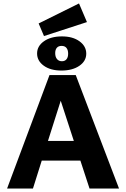

<svg xmlns="http://www.w3.org/2000/svg" viewBox="-20 -1093 731 1113"><path d="M446 -162H222L171 0H21L267 -658H419L670 0H499ZM408 -276 332 -509 258 -276ZM204 -957 438 -1073 484 -965 235 -884ZM195 -783Q195 -826 235 -854Q275 -882 339 -882Q402 -882 441 -853.5Q480 -825 480 -782Q480 -739 440 -711.5Q400 -684 336 -684Q273 -684 234 -712Q195 -740 195 -783ZM375 -782Q375 -803 365.5 -815Q356 -827 337 -827Q319 -827 309.5 -816Q300 -805 300 -785Q300 -763 310.5 -750.5Q321 -738 339 -738Q356 -738 365.5 -749.5Q375 -761 375 -782Z"/></svg>

Font: Ysabeau Ultrabold
Style: Regular
Weight: 800
Designer: Christian Thalmann (Catharsis Fonts)
Version: Version 0.003